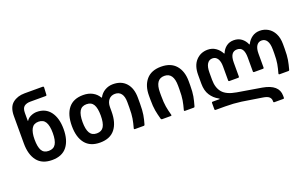

<svg xmlns="http://www.w3.org/2000/svg" viewBox="-98 -1182 3027 1884"><g transform="rotate(-20 1416.0 -240.0)"><path d="M229 -700H417Q429 -700 429 -689L425 -614Q425 -604 414 -604H254Q213 -604 189.5 -585.5Q166 -567 166 -518V-438Q166 -435 168 -434.5Q170 -434 171 -437Q186 -461 217 -474.5Q248 -488 278 -488Q370 -488 419.5 -421Q469 -354 469 -240Q469 -124 417.5 -58Q366 8 261 8Q157 8 105.5 -58Q54 -124 54 -240V-526Q54 -620 104 -660Q154 -700 229 -700ZM260 -88Q311 -88 333.5 -125.5Q356 -163 356 -240Q356 -316 333.5 -354Q311 -392 261 -392Q210 -392 188 -352.5Q166 -313 166 -241Q166 -163 187.5 -125.5Q209 -88 260 -88Z M555 -240Q555 -358 607 -423Q659 -488 762 -488Q817 -488 858.5 -465.5Q900 -443 923 -403Q926 -400 929 -403Q950 -443 988.5 -465.5Q1027 -488 1073 -488Q1161 -488 1210 -432.5Q1259 -377 1259 -279V-218Q1259 -148 1251.5 -103Q1244 -58 1230 -10Q1228 -4 1226 -2Q1224 0 1219 0H1128Q1115 0 1118 -11Q1132 -61 1139.5 -104.5Q1147 -148 1147 -218V-274Q1147 -332 1124.5 -362Q1102 -392 1060 -392Q1019 -392 994.5 -363.5Q970 -335 970 -285V-240Q970 -122 918 -57Q866 8 762 8Q659 8 607 -57Q555 -122 555 -240ZM762 -88Q813 -88 835 -125.5Q857 -163 857 -240Q857 -317 835 -354.5Q813 -392 762 -392Q712 -392 689.5 -354Q667 -316 667 -240Q667 -164 689.5 -126Q712 -88 762 -88Z M1480 -254V-218Q1480 -148 1487.5 -104.5Q1495 -61 1509 -11L1510 -7Q1510 0 1500 0H1410Q1401 0 1398 -10Q1384 -60 1376 -104Q1368 -148 1368 -218V-261Q1368 -365 1420.5 -426.5Q1473 -488 1575 -488Q1677 -488 1730 -426.5Q1783 -365 1783 -261V-218Q1783 -149 1775 -105.5Q1767 -62 1752 -10Q1750 -4 1748 -2Q1746 0 1741 0H1651Q1638 0 1641 -11Q1655 -61 1662.5 -104.5Q1670 -148 1670 -218V-254Q1670 -392 1575 -392Q1480 -392 1480 -254Z M2493 210V203Q2493 178 2475 161.5Q2457 145 2410 138L2201 105Q2120 94 2035 94H1936Q1925 94 1925 84V18Q1925 8 1936 8H2003Q2010 8 2010 6Q2010 4 2002 -1Q1952 -28 1921.5 -75.5Q1891 -123 1891 -195V-287Q1891 -384 1939.5 -436Q1988 -488 2062 -488Q2109 -488 2145 -463Q2181 -438 2201 -399Q2203 -396 2205 -396Q2207 -396 2208 -399Q2224 -439 2256.5 -463.5Q2289 -488 2334 -488Q2381 -488 2414 -463.5Q2447 -439 2464 -399Q2465 -396 2467.5 -396Q2470 -396 2471 -399Q2491 -439 2525.5 -463.5Q2560 -488 2606 -488Q2652 -488 2691 -465.5Q2730 -443 2753.5 -397.5Q2777 -352 2777 -287V-238Q2777 -168 2769.5 -124.5Q2762 -81 2748 -30Q2746 -24 2744 -22Q2742 -20 2737 -20H2646Q2633 -20 2636 -31Q2650 -81 2657.5 -123Q2665 -165 2665 -229V-270Q2665 -331 2645.5 -361.5Q2626 -392 2591 -392Q2557 -392 2538 -363.5Q2519 -335 2519 -282V-136Q2519 -126 2509 -126H2418Q2407 -126 2407 -136V-282Q2407 -337 2389.5 -364.5Q2372 -392 2334 -392Q2261 -392 2261 -282V-136Q2261 -126 2251 -126H2160Q2149 -126 2149 -136V-282Q2149 -335 2130 -363.5Q2111 -392 2077 -392Q2042 -392 2022.5 -361.5Q2003 -331 2003 -270V-196Q2003 -112 2044.5 -63Q2086 -14 2188 3L2440 45Q2605 74 2605 189V210Q2605 220 2595 220H2503Q2493 220 2493 210Z"/></g></svg>

Font: Barlow GEO Semi Bold
Style: Regular
Weight: 600
Designer: Jeremy Tribby
Foundry: Tribby Type
Version: Version 1.408